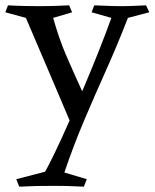

<svg xmlns="http://www.w3.org/2000/svg" viewBox="-20 -439 579 719"><path d="M527 -419 539 -393 459 -372Q419 -269 377 -175.5Q335 -82 295.5 11Q256 104 221 207L305 232L294 260Q255 258 230.5 257.5Q206 257 181 257Q147 257 119 257.5Q91 258 52 260L41 232L149 204Q162 181 185 133.5Q208 86 236 22.5Q264 -41 293.5 -110.5Q323 -180 350 -248Q377 -316 397 -372L323 -393L333 -419Q365 -418 386.5 -417Q408 -416 435 -416Q461 -416 481 -417Q501 -418 527 -419ZM239 -419 250 -393 179 -372Q191 -330 202.5 -297Q214 -264 227 -233.5Q240 -203 255.5 -168.5Q271 -134 291 -90L244 20Q213 -54 186.5 -115.5Q160 -177 134 -238.5Q108 -300 77 -372L0 -393L10 -419Q28 -418 42 -417.5Q56 -417 75 -416.5Q94 -416 124 -416Q167 -416 190 -417Q213 -418 239 -419Z"/></svg>

Font: Ruwudu
Style: Regular
Weight: 400
Designer: Becca Hirsbrunner Spalinger
Foundry: SIL International
Version: Version 3.000